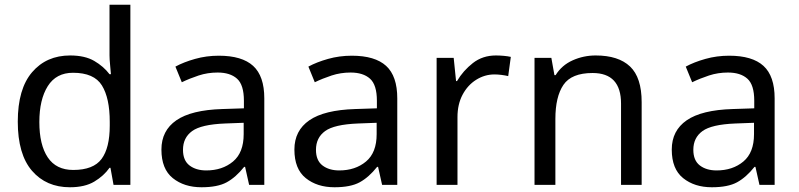

<svg xmlns="http://www.w3.org/2000/svg" viewBox="-20 -780 3369 810"><path d="M275 10Q175 10 115 -59.5Q55 -129 55 -267Q55 -405 115.5 -475.5Q176 -546 276 -546Q338 -546 377.5 -523Q417 -500 442 -467H448Q447 -480 444.5 -505.5Q442 -531 442 -546V-760H530V0H459L446 -72H442Q418 -38 378 -14Q338 10 275 10ZM289 -63Q374 -63 408.5 -109.5Q443 -156 443 -250V-266Q443 -366 410 -419.5Q377 -473 288 -473Q217 -473 181.5 -416.5Q146 -360 146 -265Q146 -169 181.5 -116Q217 -63 289 -63Z M903 -545Q1001 -545 1048 -502Q1095 -459 1095 -365V0H1031L1014 -76H1010Q975 -32 936.5 -11Q898 10 830 10Q757 10 709 -28.5Q661 -67 661 -149Q661 -229 724 -272.5Q787 -316 918 -320L1009 -323V-355Q1009 -422 980 -448Q951 -474 898 -474Q856 -474 818 -461.5Q780 -449 747 -433L720 -499Q755 -518 803 -531.5Q851 -545 903 -545ZM929 -259Q829 -255 790.5 -227Q752 -199 752 -148Q752 -103 779.5 -82Q807 -61 850 -61Q918 -61 963 -98.5Q1008 -136 1008 -214V-262Z M1464 -545Q1562 -545 1609 -502Q1656 -459 1656 -365V0H1592L1575 -76H1571Q1536 -32 1497.5 -11Q1459 10 1391 10Q1318 10 1270 -28.5Q1222 -67 1222 -149Q1222 -229 1285 -272.5Q1348 -316 1479 -320L1570 -323V-355Q1570 -422 1541 -448Q1512 -474 1459 -474Q1417 -474 1379 -461.5Q1341 -449 1308 -433L1281 -499Q1316 -518 1364 -531.5Q1412 -545 1464 -545ZM1490 -259Q1390 -255 1351.5 -227Q1313 -199 1313 -148Q1313 -103 1340.5 -82Q1368 -61 1411 -61Q1479 -61 1524 -98.5Q1569 -136 1569 -214V-262Z M2072 -546Q2087 -546 2104.5 -544.5Q2122 -543 2135 -540L2124 -459Q2111 -462 2095.5 -464Q2080 -466 2066 -466Q2025 -466 1989 -443.5Q1953 -421 1931.5 -380.5Q1910 -340 1910 -286V0H1822V-536H1894L1904 -438H1908Q1934 -482 1975 -514Q2016 -546 2072 -546Z M2493 -546Q2589 -546 2638 -499.5Q2687 -453 2687 -349V0H2600V-343Q2600 -472 2480 -472Q2391 -472 2357 -422Q2323 -372 2323 -278V0H2235V-536H2306L2319 -463H2324Q2350 -505 2396 -525.5Q2442 -546 2493 -546Z M3056 -545Q3154 -545 3201 -502Q3248 -459 3248 -365V0H3184L3167 -76H3163Q3128 -32 3089.5 -11Q3051 10 2983 10Q2910 10 2862 -28.5Q2814 -67 2814 -149Q2814 -229 2877 -272.5Q2940 -316 3071 -320L3162 -323V-355Q3162 -422 3133 -448Q3104 -474 3051 -474Q3009 -474 2971 -461.5Q2933 -449 2900 -433L2873 -499Q2908 -518 2956 -531.5Q3004 -545 3056 -545ZM3082 -259Q2982 -255 2943.5 -227Q2905 -199 2905 -148Q2905 -103 2932.5 -82Q2960 -61 3003 -61Q3071 -61 3116 -98.5Q3161 -136 3161 -214V-262Z"/></svg>

Font: Noto Sans Sogdian
Style: Regular
Weight: 400
Designer: Monotype Design Team
Foundry: Monotype Imaging Inc.
Version: Version 2.002; ttfautohint (v1.8.4.7-5d5b)